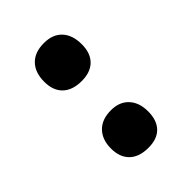

<svg xmlns="http://www.w3.org/2000/svg" viewBox="-16 -695 354 354"><g transform="rotate(45 161.0 -518.0)"><path d="M24 -519Q24 -542 37.5 -554.5Q51 -567 75 -567Q98 -567 110.5 -554.5Q123 -542 123 -519Q123 -495 110.5 -482Q98 -469 75 -469Q51 -469 37.5 -482Q24 -495 24 -519ZM199 -519Q199 -541 212.5 -553.5Q226 -566 249 -566Q272 -566 284.5 -554Q297 -542 297 -519Q297 -495 284.5 -482Q272 -469 249 -469Q226 -469 212.5 -482Q199 -495 199 -519Z"/></g></svg>

Font: Cormorant Unicase SemiBold
Style: Regular
Weight: 600
Designer: Christian Thalmann (Catharsis Fonts)
Foundry: Catharsis Fonts
Version: Version 4.000